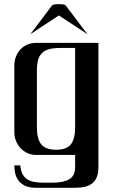

<svg xmlns="http://www.w3.org/2000/svg" viewBox="-20 -744 567 922"><path d="M77.6 50.3Q79.6 73.2 86.9 89.1Q94.2 105 107.4 114.7Q120.6 124.5 140.6 128.9Q160.6 133.3 188 133.3H232.9Q284.7 133.3 312.7 116.7Q340.8 100.1 340.8 58.6V0H151.9Q130.4 0 111.6 -8.8Q92.8 -17.6 78.9 -32.5Q64.9 -47.4 56.9 -66.9Q48.8 -86.4 48.8 -108.4V-429.7Q48.8 -451.7 56.4 -471.4Q64 -491.2 77.6 -506.1Q91.3 -521 110.4 -529.5Q129.4 -538.1 151.9 -538.1H452.6V58.6Q452.6 85.9 445.3 105Q438 124 423.8 135.7Q409.7 147.5 388.7 152.6Q367.7 157.7 340.8 157.7H151.9Q117.7 157.7 97.4 146.7Q77.1 135.7 66.4 119.6Q55.7 103.5 52.2 84.7Q48.8 65.9 48.8 50.3ZM249.5 -24.9Q299.8 -24.9 320.3 -50.8Q340.8 -76.7 340.8 -131.8V-513.7H268.6Q237.8 -513.7 216.6 -508.1Q195.3 -502.4 182.1 -489.7Q168.9 -477.1 163.1 -456.3Q157.2 -435.5 157.2 -404.8V-131.8Q157.2 -76.7 178.2 -50.8Q199.2 -24.9 249.5 -24.9ZM399.9 -579.6 262.7 -669.9 125.5 -579.6 223.6 -709.5Q230.5 -720.7 239 -722.4Q247.6 -724.1 262.2 -724.1H263.2Q277.8 -724.1 286.4 -722.4Q294.9 -720.7 301.8 -709.5Z"/></svg>

Font: Unique
Style: Regular
Weight: 400
Designer: Anna Pocius (aka Artmaker)
Foundry: Anna Pocius
Version: Version 1.000 2013 initial release